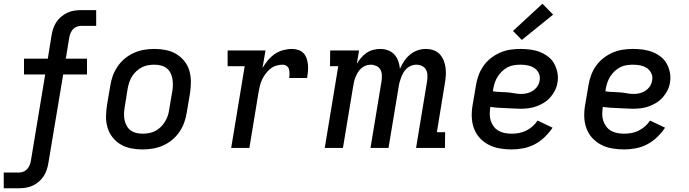

<svg xmlns="http://www.w3.org/2000/svg" viewBox="-55 -789 3675 1024"><path d="M-35 215V131H47Q59 131 71 126Q83 121 91 111.5Q99 102 103.5 90.5Q108 79 110 67L186 -392H73V-476H200L220 -601Q223 -619 229 -637Q235 -655 245.5 -671Q256 -687 271.5 -700Q287 -713 304 -721Q321 -729 339.5 -732Q358 -735 376 -735H458V-651H376Q364 -651 352.5 -646Q341 -641 333 -631.5Q325 -622 320.5 -610.5Q316 -599 314 -587L296 -476H409V-392H282L203 81Q200 99 194 117Q188 135 177.5 151Q167 167 152 180Q137 193 119.5 201Q102 209 83.5 212Q65 215 47 215Z M705 8Q673 8 643 2Q613 -4 588 -19Q563 -34 545 -57Q527 -80 518.5 -108.5Q510 -137 510.5 -168.5Q511 -200 516 -231L533 -331Q537 -358 546.5 -384.5Q556 -411 572.5 -435Q589 -459 611.5 -477.5Q634 -496 660.5 -507.5Q687 -519 714 -523.5Q741 -528 768 -528Q800 -528 830 -522Q860 -516 885 -501Q910 -486 928.5 -463Q947 -440 955 -411.5Q963 -383 963 -351.5Q963 -320 958 -289L941 -189Q937 -162 927.5 -135.5Q918 -109 901.5 -85Q885 -61 862.5 -42.5Q840 -24 813.5 -12.5Q787 -1 759.5 3.5Q732 8 705 8ZM706 -76Q722 -76 739 -79Q756 -82 772 -90Q788 -98 801 -110.5Q814 -123 823.5 -138Q833 -153 839 -169.5Q845 -186 847 -203L864 -303Q867 -320 867 -337.5Q867 -355 864 -371.5Q861 -388 853 -402.5Q845 -417 832 -426.5Q819 -436 802 -440Q785 -444 767 -444Q751 -444 734 -441Q717 -438 701.5 -430Q686 -422 672.5 -409.5Q659 -397 649.5 -382Q640 -367 634.5 -350.5Q629 -334 626 -317L610 -217Q607 -200 606.5 -182.5Q606 -165 609.5 -148.5Q613 -132 621 -117.5Q629 -103 642 -93.5Q655 -84 671.5 -80Q688 -76 706 -76Z M1178 0 1250 -436H1159V-520H1361L1345 -426Q1357 -447 1373.5 -467Q1390 -487 1410.5 -501Q1431 -515 1455 -521.5Q1479 -528 1502 -528Q1520 -528 1536.5 -522.5Q1553 -517 1564 -505Q1575 -493 1580.5 -477Q1586 -461 1587.5 -443.5Q1589 -426 1587.5 -408.5Q1586 -391 1583 -373H1487Q1489 -385 1489 -397Q1489 -409 1486 -420Q1483 -431 1473.5 -437.5Q1464 -444 1452 -444Q1435 -444 1417.5 -438.5Q1400 -433 1386 -421.5Q1372 -410 1361 -395Q1350 -380 1342.5 -364Q1335 -348 1331 -331Q1327 -314 1324 -297L1275 0Z M1677 0 1749 -436H1705L1706 -520H1860L1848 -449Q1858 -466 1871 -481Q1884 -496 1900 -507Q1916 -518 1935 -523Q1954 -528 1973 -528Q1995 -528 2015 -520.5Q2035 -513 2048.5 -498Q2062 -483 2069 -463Q2076 -443 2078 -422Q2087 -443 2100.5 -463Q2114 -483 2132 -498Q2150 -513 2172 -520.5Q2194 -528 2216 -528Q2238 -528 2257.5 -521Q2277 -514 2290.5 -499.5Q2304 -485 2311.5 -466Q2319 -447 2321.5 -426.5Q2324 -406 2322.5 -384.5Q2321 -363 2317 -341L2275 -84H2319L2318 0H2164L2223 -357Q2225 -373 2224.5 -389Q2224 -405 2216.5 -418Q2209 -431 2195 -437.5Q2181 -444 2165 -444Q2152 -444 2139 -439Q2126 -434 2115 -424.5Q2104 -415 2097 -402.5Q2090 -390 2085 -377.5Q2080 -365 2076.5 -352Q2073 -339 2071 -325L2017 0H1921L1980 -357Q1982 -373 1981.5 -389Q1981 -405 1973.5 -418Q1966 -431 1951.5 -437.5Q1937 -444 1922 -444Q1908 -444 1895 -439Q1882 -434 1871.5 -424.5Q1861 -415 1853.5 -402.5Q1846 -390 1841 -377.5Q1836 -365 1833 -352Q1830 -339 1828 -325L1774 0Z M2674 8Q2641 8 2609.5 2.5Q2578 -3 2551 -17Q2524 -31 2503.5 -53.5Q2483 -76 2472.5 -105Q2462 -134 2461 -166Q2460 -198 2466 -231L2483 -331Q2487 -358 2496.5 -385Q2506 -412 2522.5 -436Q2539 -460 2562.5 -478.5Q2586 -497 2612.5 -508.5Q2639 -520 2666.5 -524Q2694 -528 2721 -528Q2748 -528 2774.5 -524.5Q2801 -521 2825 -511.5Q2849 -502 2869 -486.5Q2889 -471 2901 -449Q2913 -427 2918 -401Q2923 -375 2918 -348Q2915 -327 2905 -307Q2895 -287 2880 -270Q2865 -253 2845.5 -241Q2826 -229 2805 -221.5Q2784 -214 2762.5 -211.5Q2741 -209 2720 -209Q2700 -209 2680 -210.5Q2660 -212 2640 -212.5Q2620 -213 2599.5 -214.5Q2579 -216 2560 -219V-217Q2557 -199 2557 -180Q2557 -161 2562.5 -144.5Q2568 -128 2578.5 -114Q2589 -100 2604 -91.5Q2619 -83 2637 -79.5Q2655 -76 2674 -76Q2693 -76 2712.5 -79.5Q2732 -83 2750.5 -92Q2769 -101 2785 -115Q2801 -129 2812 -146L2892 -108Q2874 -81 2849.5 -57.5Q2825 -34 2796 -19Q2767 -4 2735.5 2Q2704 8 2674 8ZM2725 -288Q2741 -288 2757.5 -292Q2774 -296 2788 -305.5Q2802 -315 2811.5 -329.5Q2821 -344 2823 -360Q2827 -380 2819 -397.5Q2811 -415 2795.5 -425.5Q2780 -436 2761 -440Q2742 -444 2722 -444Q2705 -444 2687.5 -441.5Q2670 -439 2654 -431Q2638 -423 2624.5 -410.5Q2611 -398 2601 -383Q2591 -368 2585 -351Q2579 -334 2576 -317L2574 -302Q2592 -299 2611.5 -298.5Q2631 -298 2650.5 -296.5Q2670 -295 2688 -291.5Q2706 -288 2725 -288ZM2728 -576 2681 -624 2838 -769 2895 -711Z M3274 8Q3241 8 3209.5 2.5Q3178 -3 3151 -17Q3124 -31 3103.5 -53.5Q3083 -76 3072.5 -105Q3062 -134 3061 -166Q3060 -198 3066 -231L3083 -331Q3087 -358 3096.5 -385Q3106 -412 3122.5 -436Q3139 -460 3162.5 -478.5Q3186 -497 3212.5 -508.5Q3239 -520 3266.5 -524Q3294 -528 3321 -528Q3348 -528 3374.5 -524.5Q3401 -521 3425 -511.5Q3449 -502 3469 -486.5Q3489 -471 3501 -449Q3513 -427 3518 -401Q3523 -375 3518 -348Q3515 -327 3505 -307Q3495 -287 3480 -270Q3465 -253 3445.5 -241Q3426 -229 3405 -221.5Q3384 -214 3362.5 -211.5Q3341 -209 3320 -209Q3300 -209 3280 -210.5Q3260 -212 3240 -212.5Q3220 -213 3199.5 -214.5Q3179 -216 3160 -219V-217Q3157 -199 3157 -180Q3157 -161 3162.5 -144.5Q3168 -128 3178.5 -114Q3189 -100 3204 -91.5Q3219 -83 3237 -79.5Q3255 -76 3274 -76Q3293 -76 3312.5 -79.5Q3332 -83 3350.5 -92Q3369 -101 3385 -115Q3401 -129 3412 -146L3492 -108Q3474 -81 3449.5 -57.5Q3425 -34 3396 -19Q3367 -4 3335.5 2Q3304 8 3274 8ZM3325 -288Q3341 -288 3357.5 -292Q3374 -296 3388 -305.5Q3402 -315 3411.5 -329.5Q3421 -344 3423 -360Q3427 -380 3419 -397.5Q3411 -415 3395.5 -425.5Q3380 -436 3361 -440Q3342 -444 3322 -444Q3305 -444 3287.5 -441.5Q3270 -439 3254 -431Q3238 -423 3224.5 -410.5Q3211 -398 3201 -383Q3191 -368 3185 -351Q3179 -334 3176 -317L3174 -302Q3192 -299 3211.5 -298.5Q3231 -298 3250.5 -296.5Q3270 -295 3288 -291.5Q3306 -288 3325 -288Z"/></svg>

Font: Iosevka Etoile Medium
Style: Italic
Weight: 500
Italic angle: -9°
Designer: Belleve Invis
Foundry: Belleve Invis
Version: Version 22.1.2; ttfautohint (v1.8.4)